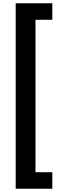

<svg xmlns="http://www.w3.org/2000/svg" viewBox="-20 -793 379 1174"><path d="M300 361H76V-773H300V-672H197V260H300Z"/></svg>

Font: Noto Sans Telugu ExtraCondensed
Style: Bold
Weight: 700
Width: 2
Designer: Jelle Bosma - Monotype Design Team
Foundry: Monotype Imaging Inc.
Version: Version 2.005; ttfautohint (v1.8.4.7-5d5b)